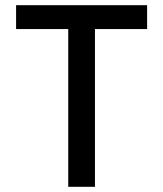

<svg xmlns="http://www.w3.org/2000/svg" viewBox="-20 -720 630 740"><path d="M42 -608V-700H547V-608H346V0H243V-608Z"/></svg>

Font: Lopes Sans Medium
Style: Regular
Weight: 500
Designer: Gabriel Lam, Diego Maldonado
Foundry: TypeRant, Foresti Design
Version: Version 4.000